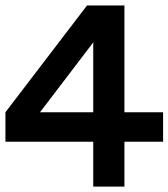

<svg xmlns="http://www.w3.org/2000/svg" viewBox="-25 -690 623 710"><path d="M319.8 0H435.1V-166H578.1V-274.9H435.1V-669.9H296.9L-4.9 -274.9V-166H319.8ZM123 -274.9 319.8 -533.2V-274.9Z"/></svg>

Font: Cakra Normal
Style: Regular
Weight: 400
Designer: Lucia Kollert, Vojtech Kollert
Foundry: OoM Type
Version: Version 1.000;Glyphs 3.1.1 (3148)